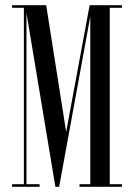

<svg xmlns="http://www.w3.org/2000/svg" viewBox="-20 -720 516 740"><path d="M26.5 0V-10H72V-690H26.5V-700H158L235 -211.5L325.5 -700H450V-690H403V-10H450V0H286.5V-10H328V-656.5L208 0H193.5L82 -670V-10H132.5V0Z"/></svg>

Font: Imbue 100pt
Style: Regular
Weight: 400
Designer: Tyler Finck
Foundry: Etcetera Type Company
Version: Version 1.102; ttfautohint (v1.8.3)